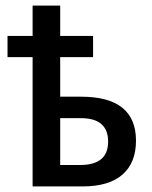

<svg xmlns="http://www.w3.org/2000/svg" viewBox="-20 -669 545 689"><path d="M196 -649V-540H314V-464H196V-322H271Q468 -322 468 -164Q468 -85 419.5 -42.5Q371 0 276 0H97V-464H7V-540H97V-649ZM270 -245H196V-77H270Q317 -77 342.5 -97.5Q368 -118 368 -161Q368 -245 270 -245Z"/></svg>

Font: Noto Sans Condensed Medium
Style: Regular
Weight: 500
Width: 3
Designer: Monotype Design Team
Foundry: Monotype Imaging Inc.
Version: Version 2.013; ttfautohint (v1.8.4.7-5d5b)